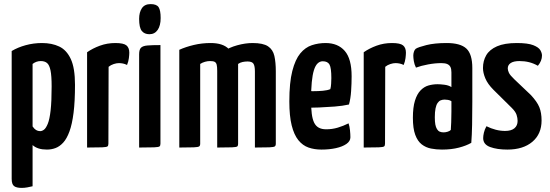

<svg xmlns="http://www.w3.org/2000/svg" viewBox="-20 -720 2682 937"><path d="M86 197Q60 197 48.5 188Q37 179 37 153V-471Q67 -489 105.5 -499.5Q144 -510 185 -510Q233 -510 269 -493Q305 -476 325.5 -432Q346 -388 346 -306Q346 -225 339 -169.5Q332 -114 319 -78.5Q306 -43 288.5 -24Q271 -5 251 2.5Q231 10 209 10Q186 10 168.5 4.5Q151 -1 139 -12V189Q127 192 113 194.5Q99 197 86 197ZM176 -80Q185 -80 194.5 -87Q204 -94 213 -115.5Q222 -137 227 -181Q232 -225 232 -298Q232 -350 226.5 -376.5Q221 -403 209.5 -412.5Q198 -422 179 -422Q157 -422 139 -408V-103Q147 -91 156 -85.5Q165 -80 176 -80Z M405 0V-465Q432 -484 467.5 -497Q503 -510 543 -510Q583 -510 597 -498.5Q611 -487 611 -463Q611 -453 609 -436.5Q607 -420 600 -403Q590 -408 580 -410Q570 -412 560 -412Q549 -412 535 -407.5Q521 -403 510 -394L509 -19Q509 -9 504.5 -5.5Q500 -2 478.5 -1Q457 0 405 0Z M659 0V-455Q659 -478 668 -487Q677 -496 699 -498Q721 -500 763 -500V-19Q763 -9 758.5 -5.5Q754 -2 732.5 -1Q711 0 659 0ZM709 -553Q685 -553 672 -569Q659 -585 659 -628Q659 -660 672.5 -680Q686 -700 715 -700Q744 -700 754 -685Q764 -670 764 -632Q764 -595 749.5 -574Q735 -553 709 -553Z M855 0V-477Q886 -491 925.5 -500.5Q965 -510 1008 -510Q1068 -510 1096.5 -481Q1125 -452 1133.5 -398Q1142 -344 1142 -268V-19Q1142 -9 1137 -5.5Q1132 -2 1110.5 -1Q1089 0 1040 0V-374Q1040 -394 1037.5 -404Q1035 -414 1028 -418Q1021 -422 1005 -422Q993 -422 980.5 -418.5Q968 -415 957 -408V-19Q957 -9 952 -5.5Q947 -2 926 -1Q905 0 855 0ZM1040 0V-426Q1042 -450 1070 -469Q1098 -488 1137.5 -499Q1177 -510 1213 -510Q1264 -510 1288 -494Q1312 -478 1319 -447Q1326 -416 1326 -372V-19Q1326 -9 1321 -5.5Q1316 -2 1294.5 -1Q1273 0 1224 0V-371Q1224 -398 1217 -409Q1210 -420 1188 -420Q1176 -420 1164 -417.5Q1152 -415 1142 -408V-19Q1142 -9 1138 -5.5Q1134 -2 1112.5 -1Q1091 0 1040 0Z M1549 10Q1514 10 1485.5 0Q1457 -10 1436 -36Q1415 -62 1403.5 -108Q1392 -154 1392 -225Q1392 -317 1406.5 -373.5Q1421 -430 1445.5 -459.5Q1470 -489 1502 -499.5Q1534 -510 1569 -510Q1629 -510 1662.5 -471.5Q1696 -433 1696 -348Q1696 -313 1693.5 -275.5Q1691 -238 1683 -210Q1652 -203 1613 -200Q1574 -197 1537 -195.5Q1500 -194 1476.5 -194Q1453 -194 1453 -194L1454 -276Q1454 -276 1470 -275.5Q1486 -275 1509.5 -275Q1533 -275 1555.5 -277Q1578 -279 1592 -285Q1595 -295 1596 -311Q1597 -327 1597 -339Q1597 -389 1588 -405Q1579 -421 1555 -421Q1541 -421 1530 -410.5Q1519 -400 1512 -377.5Q1505 -355 1501.5 -319Q1498 -283 1498 -231Q1498 -192 1501.5 -165Q1505 -138 1513 -121.5Q1521 -105 1535.5 -97Q1550 -89 1572 -89Q1601 -89 1628 -97Q1655 -105 1681 -118Q1686 -104 1688 -84.5Q1690 -65 1690 -50Q1690 -31 1670.5 -17.5Q1651 -4 1619 3Q1587 10 1549 10Z M1755 0V-465Q1782 -484 1817.5 -497Q1853 -510 1893 -510Q1933 -510 1947 -498.5Q1961 -487 1961 -463Q1961 -453 1959 -436.5Q1957 -420 1950 -403Q1940 -408 1930 -410Q1920 -412 1910 -412Q1899 -412 1885 -407.5Q1871 -403 1860 -394L1859 -19Q1859 -9 1854.5 -5.5Q1850 -2 1828.5 -1Q1807 0 1755 0Z M2137 10Q2109 10 2083.5 5Q2058 0 2038 -15.5Q2018 -31 2006.5 -62Q1995 -93 1995 -145Q1995 -196 2005 -228.5Q2015 -261 2032.5 -279Q2050 -297 2071.5 -303Q2093 -309 2116 -309Q2128 -309 2148.5 -306.5Q2169 -304 2183 -295Q2183 -295 2183 -307.5Q2183 -320 2183 -336.5Q2183 -353 2183 -367Q2183 -384 2178 -393.5Q2173 -403 2162.5 -407.5Q2152 -412 2134 -412Q2103 -412 2068.5 -405.5Q2034 -399 2010 -390Q2002 -406 1999.5 -422Q1997 -438 1997 -449Q1997 -458 2000 -467.5Q2003 -477 2009 -482Q2021 -490 2061 -500Q2101 -510 2160 -510Q2227 -510 2256 -483Q2285 -456 2285 -388V-339Q2285 -282 2285 -223Q2285 -164 2284 -112Q2283 -60 2280 -23Q2256 -9 2219.5 0.5Q2183 10 2137 10ZM2145 -74Q2155 -74 2165.5 -77.5Q2176 -81 2180 -86Q2181 -99 2182 -123.5Q2183 -148 2183 -175.5Q2183 -203 2183 -226Q2176 -231 2166.5 -232.5Q2157 -234 2150 -234Q2140 -234 2131 -230.5Q2122 -227 2115.5 -217.5Q2109 -208 2105.5 -191Q2102 -174 2102 -148Q2102 -126 2104.5 -112.5Q2107 -99 2112.5 -90Q2118 -81 2126 -77.5Q2134 -74 2145 -74Z M2456 10Q2406 10 2372 -2.5Q2338 -15 2338 -46Q2338 -57 2341.5 -72.5Q2345 -88 2354 -104Q2376 -93 2399 -87Q2422 -81 2445 -81Q2475 -81 2490.5 -94Q2506 -107 2506 -130Q2506 -144 2501 -159.5Q2496 -175 2478 -193L2388 -282Q2360 -310 2348.5 -337.5Q2337 -365 2337 -388Q2337 -423 2353 -450.5Q2369 -478 2405.5 -494Q2442 -510 2502 -510Q2556 -510 2582.5 -499.5Q2609 -489 2617 -475Q2625 -461 2625 -449Q2625 -423 2605 -399Q2584 -411 2562 -416.5Q2540 -422 2515 -422Q2487 -422 2472.5 -412.5Q2458 -403 2458 -386Q2458 -377 2463.5 -365Q2469 -353 2490 -333L2570 -257Q2601 -224 2612 -197Q2623 -170 2623 -132Q2623 -66 2578 -28Q2533 10 2456 10Z"/></svg>

Font: Yanone Kaffeesatz ExtraLight SemiBold
Style: Regular
Weight: 600
Version: Version 2.003